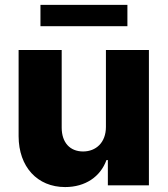

<svg xmlns="http://www.w3.org/2000/svg" viewBox="-20 -747 676 774"><path d="M493.6 -727.3H143.1V-641.3H493.6ZM407 -235.4C407 -171.9 366.5 -136.4 315 -136.4C261.7 -136.4 229 -172.6 228.7 -231.9V-545.5H55V-197.8C55.4 -74.6 130.3 7.1 242.5 7.1C324.2 7.1 384.9 -34.8 409.1 -101.6H414.8V0H580.3V-545.5H407Z"/></svg>

Font: TID UI Extra Bold
Style: Regular
Weight: 800
Designer: The TID Project Authors
Foundry: Bakken & Bæck
Version: Version 1.001;hotconv 1.0.109;makeotfexe 2.5.65596